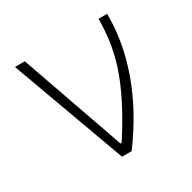

<svg xmlns="http://www.w3.org/2000/svg" viewBox="-127 -672 797 798"><g transform="rotate(-30 271.5 -272.5)"><path d="M239.7 0 40.8 -545.5H88.1L261.7 -50.8H267.4Q322.1 -136 356.2 -204.4Q390.3 -272.7 408.7 -330.3Q427.2 -387.8 434.3 -440.2Q441.4 -492.5 441.8 -545.5H483Q484.7 -414.4 436.3 -276.3Q387.8 -138.1 285.9 0Z"/></g></svg>

Font: Inter Extra Light BETA
Style: Regular
Weight: 200
Designer: Rasmus Andersson
Foundry: rsms
Version: Version 3.011;git-f93a4a705